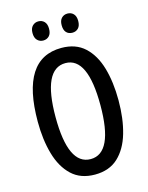

<svg xmlns="http://www.w3.org/2000/svg" viewBox="-133 -983 829 1075"><g transform="rotate(-15 281.5 -445.5)"><path d="M516 -358Q516 -252 492 -169Q468 -86 416.5 -38Q365 10 282 10Q199 10 147.5 -38.5Q96 -87 72 -170.5Q48 -254 48 -359Q48 -724 282 -724Q365 -724 416.5 -676.5Q468 -629 492 -546.5Q516 -464 516 -358ZM151 -358Q151 -80 281 -80Q411 -80 411 -358Q411 -636 282 -636Q151 -636 151 -358ZM148 -846Q148 -873 162 -887Q176 -901 196 -901Q217 -901 230.5 -887Q244 -873 244 -846Q244 -818 230.5 -804Q217 -790 196 -790Q176 -790 162 -804Q148 -818 148 -846ZM317 -846Q317 -873 330.5 -887Q344 -901 365 -901Q386 -901 399.5 -887Q413 -873 413 -846Q413 -818 399.5 -804Q386 -790 365 -790Q343 -790 330 -804Q317 -818 317 -846Z"/></g></svg>

Font: Noto Sans Lao Looped ExtraCondensed Medium
Style: Regular
Weight: 500
Width: 2
Designer: Mark Frömberg, Ben Mitchell
Foundry: The Fontpad Ltd
Version: Version 1.002; ttfautohint (v1.8.4.7-5d5b)